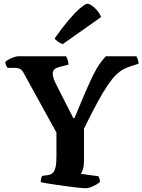

<svg xmlns="http://www.w3.org/2000/svg" viewBox="-20 -1004 759 1024"><path d="M434 0Q426 0 402.5 -2.5Q379 -5 348 -9Q317 -13 286 -17.5Q255 -22 230.5 -26Q206 -30 197 -33Q197 -43 199.5 -52Q202 -61 205 -66L235 -70Q251 -72 261 -81.5Q271 -91 276 -111.5Q281 -132 281 -168V-297L106 -615Q98 -630 87.5 -636Q77 -642 54 -642H20Q17 -646 13 -654Q9 -662 8 -673Q13 -680 26.5 -687Q40 -694 54.5 -699Q69 -704 76 -704H332Q336 -698 340.5 -686Q345 -674 345 -659L297 -647Q281 -643 271 -635Q261 -627 261 -610Q261 -604 264 -592Q267 -580 274 -565L371 -374H377Q410 -454 434 -509.5Q458 -565 476.5 -602.5Q495 -640 511.5 -663.5Q528 -687 545 -704H707Q712 -697 715.5 -686Q719 -675 719 -664L678 -651Q657 -644 638.5 -634.5Q620 -625 600 -606Q580 -587 556 -552Q532 -517 501 -460.5Q470 -404 428 -318V-143Q428 -121 422.5 -102.5Q417 -84 411 -77L505 -64Q507 -61 510 -52.5Q513 -44 513 -33Q497 -20 475 -10Q453 0 434 0ZM315 -769Q301 -773 289 -782Q277 -791 271 -798Q309 -853 344.5 -895Q380 -937 407.5 -960.5Q435 -984 447 -984Q456 -984 471 -973.5Q486 -963 499.5 -946.5Q513 -930 519 -913Z"/></svg>

Font: Texturina 12pt
Style: Bold
Weight: 700
Designer: Guillermo Torres Carreño
Foundry: Omnibus-Type
Version: Version 1.002